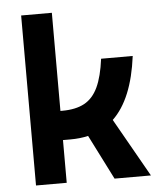

<svg xmlns="http://www.w3.org/2000/svg" viewBox="-52 -778 691 824"><g transform="rotate(-5 293.0 -366.0)"><path d="M69.8 0V-732.4H202.1V-309.6H210Q268.1 -309.6 305.4 -329.8Q342.8 -350.1 364.3 -395.8Q385.7 -441.4 395.5 -517.6H531.7Q508.3 -333.5 422.4 -251.5L564.9 0H408.2L311 -192.4Q275.9 -184.1 234.4 -184.1H202.1V0Z"/></g></svg>

Font: CaskaydiaMono NF
Style: Bold
Weight: 700
Designer: Aaron Bell
Foundry: Saja Typeworks
Version: Version 2111.001; ttfautohint (v1.8.4);Nerd Fonts 3.1.1